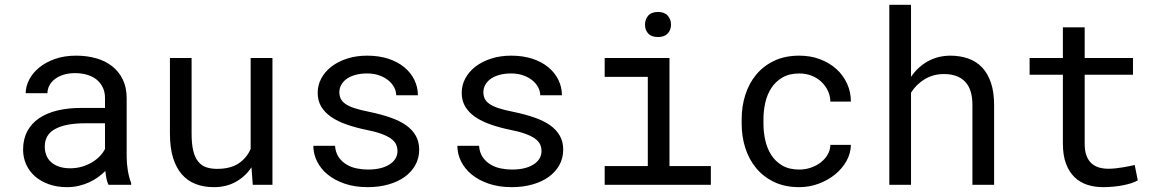

<svg xmlns="http://www.w3.org/2000/svg" viewBox="-20 -770 4841 800"><path d="M432.1 0Q426.8 -10.3 423.6 -25.6Q420.4 -41 418.9 -57.6Q405.3 -43.9 388.4 -31.7Q371.6 -19.5 351.3 -10.3Q331.1 -1 308.1 4.4Q285.2 9.8 259.3 9.8Q217.3 9.8 183.3 -2.4Q149.4 -14.6 125.7 -35.4Q102.1 -56.2 89.1 -84.7Q76.2 -113.3 76.2 -146.5Q76.2 -189.9 93.5 -222.7Q110.8 -255.4 142.6 -277.1Q174.3 -298.8 219 -309.6Q263.7 -320.3 318.8 -320.3H417.5V-361.8Q417.5 -385.7 408.7 -404.8Q399.9 -423.8 383.8 -437.3Q367.7 -450.7 344.5 -458Q321.3 -465.3 292.5 -465.3Q265.6 -465.3 244.4 -458.5Q223.1 -451.7 208.5 -440.4Q193.8 -429.2 185.8 -413.8Q177.7 -398.4 177.7 -381.8H86.9Q87.4 -410.6 101.8 -438.5Q116.2 -466.3 143.3 -488.5Q170.4 -510.7 209.2 -524.4Q248 -538.1 297.4 -538.1Q342.3 -538.1 380.9 -527.1Q419.4 -516.1 447.5 -493.9Q475.6 -471.7 491.7 -438.5Q507.8 -405.3 507.8 -360.8V-115.2Q507.8 -88.9 512.7 -59.3Q517.6 -29.8 526.4 -7.8V0ZM272.5 -68.8Q298.8 -68.8 321.8 -75.7Q344.7 -82.5 363.5 -93.8Q382.3 -105 396 -119.4Q409.7 -133.8 417.5 -149.4V-256.3H333.5Q254.4 -256.3 210.4 -232.9Q166.5 -209.5 166.5 -159.2Q166.5 -139.6 173.1 -123Q179.7 -106.4 192.9 -94.5Q206.1 -82.5 226.1 -75.7Q246.1 -68.8 272.5 -68.8Z M1027.8 -72.8Q1001.5 -33.7 961.9 -12Q922.4 9.8 870.6 9.8Q829.1 9.8 795.4 -3.2Q761.7 -16.1 737.8 -43.5Q713.9 -70.8 700.9 -113Q688 -155.3 688 -214.4V-528.3H778.3V-213.4Q778.3 -170.4 785.2 -142.1Q792 -113.8 805.7 -96.9Q819.3 -80.1 839.1 -73.2Q858.9 -66.4 884.8 -66.4Q939.9 -66.4 973.9 -88.9Q1007.8 -111.3 1024.4 -149.4V-528.3H1115.2V0H1033.2Z M1636.2 -140.1Q1636.2 -156.2 1629.9 -169.2Q1623.5 -182.1 1608.4 -192.9Q1593.3 -203.6 1568.4 -212.6Q1543.5 -221.7 1506.3 -229Q1460.9 -238.3 1423.6 -251.5Q1386.2 -264.6 1359.6 -283Q1333 -301.3 1318.4 -325.9Q1303.7 -350.6 1303.7 -383.3Q1303.7 -415.5 1318.8 -443.6Q1334 -471.7 1361.3 -492.7Q1388.7 -513.7 1426.5 -525.9Q1464.4 -538.1 1509.8 -538.1Q1558.6 -538.1 1597.7 -525.4Q1636.7 -512.7 1664.1 -490.2Q1691.4 -467.8 1706.3 -437.7Q1721.2 -407.7 1721.2 -373H1630.9Q1630.9 -390.1 1622.1 -406.5Q1613.3 -422.9 1597.7 -435.5Q1582 -448.2 1559.8 -456.1Q1537.6 -463.9 1509.8 -463.9Q1481 -463.9 1459.2 -457.5Q1437.5 -451.2 1423.1 -440.4Q1408.7 -429.7 1401.4 -415.5Q1394 -401.4 1394 -386.2Q1394 -370.6 1399.9 -358.4Q1405.8 -346.2 1420.2 -336.4Q1434.6 -326.7 1458.7 -318.8Q1482.9 -311 1520 -303.7Q1568.8 -293.5 1607.4 -280Q1646 -266.6 1672.4 -247.8Q1698.7 -229 1712.6 -204.1Q1726.6 -179.2 1726.6 -146.5Q1726.6 -111.3 1710.7 -82.5Q1694.8 -53.7 1666.5 -33.2Q1638.2 -12.7 1598.6 -1.5Q1559.1 9.8 1512.2 9.8Q1458.5 9.8 1416.5 -4.6Q1374.5 -19 1345.5 -42.7Q1316.4 -66.4 1301 -97.7Q1285.6 -128.9 1285.6 -162.6H1376Q1377.9 -134.8 1390.9 -115.7Q1403.8 -96.7 1423.1 -85Q1442.4 -73.2 1465.8 -68.4Q1489.3 -63.5 1512.2 -63.5Q1569.3 -63.5 1602.5 -84.5Q1635.7 -105.5 1636.2 -140.1Z M2236.3 -140.1Q2236.3 -156.2 2230 -169.2Q2223.6 -182.1 2208.5 -192.9Q2193.4 -203.6 2168.5 -212.6Q2143.6 -221.7 2106.4 -229Q2061 -238.3 2023.7 -251.5Q1986.3 -264.6 1959.7 -283Q1933.1 -301.3 1918.5 -325.9Q1903.8 -350.6 1903.8 -383.3Q1903.8 -415.5 1918.9 -443.6Q1934.1 -471.7 1961.4 -492.7Q1988.8 -513.7 2026.6 -525.9Q2064.5 -538.1 2109.9 -538.1Q2158.7 -538.1 2197.8 -525.4Q2236.8 -512.7 2264.2 -490.2Q2291.5 -467.8 2306.4 -437.7Q2321.3 -407.7 2321.3 -373H2231Q2231 -390.1 2222.2 -406.5Q2213.4 -422.9 2197.8 -435.5Q2182.1 -448.2 2159.9 -456.1Q2137.7 -463.9 2109.9 -463.9Q2081.1 -463.9 2059.3 -457.5Q2037.6 -451.2 2023.2 -440.4Q2008.8 -429.7 2001.5 -415.5Q1994.1 -401.4 1994.1 -386.2Q1994.1 -370.6 2000 -358.4Q2005.9 -346.2 2020.3 -336.4Q2034.7 -326.7 2058.8 -318.8Q2083 -311 2120.1 -303.7Q2168.9 -293.5 2207.5 -280Q2246.1 -266.6 2272.5 -247.8Q2298.8 -229 2312.7 -204.1Q2326.7 -179.2 2326.7 -146.5Q2326.7 -111.3 2310.8 -82.5Q2294.9 -53.7 2266.6 -33.2Q2238.3 -12.7 2198.7 -1.5Q2159.2 9.8 2112.3 9.8Q2058.6 9.8 2016.6 -4.6Q1974.6 -19 1945.6 -42.7Q1916.5 -66.4 1901.1 -97.7Q1885.7 -128.9 1885.7 -162.6H1976.1Q1978 -134.8 1991 -115.7Q2003.9 -96.7 2023.2 -85Q2042.5 -73.2 2065.9 -68.4Q2089.4 -63.5 2112.3 -63.5Q2169.4 -63.5 2202.6 -84.5Q2235.8 -105.5 2236.3 -140.1Z M2499.5 -528.3H2769.5V-78.1H2941.9V0H2499.5V-78.1H2679.2V-449.7H2499.5ZM2667.5 -667Q2667.5 -689.5 2680.9 -704.8Q2694.3 -720.2 2721.7 -720.2Q2748.5 -720.2 2762.2 -704.8Q2775.9 -689.5 2775.9 -667Q2775.9 -645 2762.2 -630.4Q2748.5 -615.7 2721.7 -615.7Q2694.3 -615.7 2680.9 -630.4Q2667.5 -645 2667.5 -667Z M3310.5 -63.5Q3335 -63.5 3358.2 -71.3Q3381.3 -79.1 3399.4 -93Q3417.5 -106.9 3428.5 -125.7Q3439.5 -144.5 3439.9 -166.5H3525.4Q3524.9 -131.3 3507.1 -99.4Q3489.3 -67.4 3459.5 -43.2Q3429.7 -19 3391.1 -4.6Q3352.5 9.8 3310.5 9.8Q3250.5 9.8 3205.6 -11.7Q3160.6 -33.2 3130.6 -69.6Q3100.6 -106 3085.4 -153.6Q3070.3 -201.2 3070.3 -253.9V-274.4Q3070.3 -326.7 3085.4 -374.5Q3100.6 -422.4 3130.6 -458.7Q3160.6 -495.1 3205.6 -516.6Q3250.5 -538.1 3310.5 -538.1Q3357.4 -538.1 3396.7 -523.2Q3436 -508.3 3464.6 -482.7Q3493.2 -457 3509.3 -421.9Q3525.4 -386.7 3525.4 -346.7H3439.9Q3439.5 -370.6 3429.4 -391.8Q3419.4 -413.1 3402.3 -429.2Q3385.3 -445.3 3361.6 -454.6Q3337.9 -463.9 3310.5 -463.9Q3268.6 -463.9 3240 -447Q3211.4 -430.2 3193.8 -403.1Q3176.3 -376 3168.7 -342.3Q3161.1 -308.6 3161.1 -274.4V-253.9Q3161.1 -219.2 3168.7 -185.3Q3176.3 -151.4 3193.6 -124.3Q3210.9 -97.2 3239.5 -80.3Q3268.1 -63.5 3310.5 -63.5Z M3775.9 -449.7Q3804.2 -491.2 3845.7 -514.4Q3887.2 -537.6 3939 -538.1Q3980.5 -538.1 4014.4 -526.1Q4048.3 -514.2 4072.3 -488.8Q4096.2 -463.4 4109.1 -424.6Q4122.1 -385.7 4122.1 -332.5V0H4031.7V-333.5Q4031.7 -398.4 4000.7 -430.2Q3969.7 -461.9 3912.1 -461.4Q3868.7 -461.4 3833.3 -440.2Q3797.9 -418.9 3775.9 -383.8V0H3685.5V-750H3775.9Z M4499.5 -656.2V-528.3H4700.7V-458.5H4499.5V-171.4Q4499.5 -140.6 4507.3 -120.6Q4515.1 -100.6 4528.8 -88.6Q4542.5 -76.7 4560.3 -71.8Q4578.1 -66.9 4598.1 -66.9Q4612.8 -66.9 4628.4 -68.6Q4644 -70.3 4658.9 -72.8Q4673.8 -75.2 4686.8 -77.9Q4699.7 -80.6 4708 -82.5L4720.7 -18.6Q4709.5 -11.7 4693.4 -6.6Q4677.2 -1.5 4658.2 2.2Q4639.2 5.9 4617.9 7.8Q4596.7 9.8 4575.7 9.8Q4540.5 9.8 4510 -0.2Q4479.5 -10.3 4457 -32Q4434.6 -53.7 4421.6 -88.1Q4408.7 -122.6 4408.7 -171.4V-458.5H4270V-528.3H4408.7V-656.2Z"/></svg>

Font: Roboto Mono
Style: Regular
Weight: 400
Designer: Google
Version: Version 2.000985; 2015; ttfautohint (v1.3)